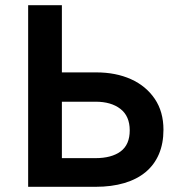

<svg xmlns="http://www.w3.org/2000/svg" viewBox="-20 -720 682 740"><path d="M88.5 0V-700H218.5V-441H351Q426.5 -441 484.8 -414.8Q543 -388.5 576.5 -339Q610 -289.5 610 -220Q610 -167 592.5 -126Q575 -85 541.5 -57Q508 -29 459.2 -14.5Q410.5 0 348 0ZM218.5 -110.5H347.5Q410 -110.5 445 -136.5Q480 -162.5 480 -217.5Q480 -272.5 444.2 -300.2Q408.5 -328 348.5 -328H218.5Z"/></svg>

Font: Geologica EX Med
Style: Regular
Weight: 500
Designer: Sindre Bremnes, Frode Helland
Foundry: Monokrom Skriftforlag AS
Version: Version 1.010;gftools[0.9.28]